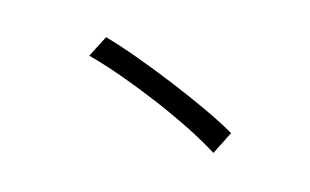

<svg xmlns="http://www.w3.org/2000/svg" viewBox="-57 -687 1114 689"><g transform="rotate(-10 500.0 -343.0)"><path d="M363 -581Q406 -544 458 -492Q510 -440 563.5 -382Q617 -324 664.5 -267.5Q712 -211 745 -164L670 -105Q638 -155 593 -211.5Q548 -268 496 -325.5Q444 -383 391.5 -435Q339 -487 292 -526Z"/></g></svg>

Font: Go Noto Current
Style: Regular
Weight: 400
Designer: Monotype Design Team
Foundry: Monotype Imaging Inc.
Version: Version 2.007; ttfautohint (v1.8) -l 8 -r 50 -G 200 -x 14 -D